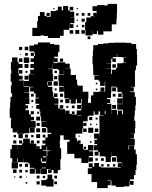

<svg xmlns="http://www.w3.org/2000/svg" viewBox="-20 -940 780 986"><path d="M455 -758H419V-786H417V-826H423V-850H446V-857H469V-858H459V-874H475V-864H476V-884H455V-908H479V-914H515V-912H533V-920H581V-872H580V-843H578V-815H554V-779H511V-762H483V-780H478V-765H456V-783H455ZM206 -758H188V-755H146V-797H171V-832H175V-858H185V-878H209V-858H219V-854H240V-883H266V-887H277V-906H297V-887H304V-909H330V-887H338V-880H361V-852H340V-851H362V-821H340V-816H357V-796H337V-813H336V-787H307V-756H288V-745H226V-755H206ZM338 -905H356V-887H338ZM254 -899H260V-893H254ZM374 -899H380V-893H374ZM219 -874H235V-858H219ZM400 -873H414V-859H400ZM430 -873H444V-859H430ZM371 -872H383V-860H371ZM399 -844H415V-828H399ZM374 -833V-839H380V-833ZM413 -812V-800H401V-812ZM381 -802H373V-810H381ZM367 -786H387V-766H367ZM356 -785V-767H338V-785ZM398 -785H416V-767H398ZM444 -753V-739H430V-753ZM673 -494H649V-492H667V-470H647V-467H672V-443H678V-399H675V-372H672V-345H670V-320H675V-282H673V-254H651V-253H668V-229H650V-227H672V-195H643V-194H640V-172H643V-194H669V-172H677V-148H683V-94H680V-67H676V-41H668V-19H647V-11H666V9H646V-10H644V17H617V20H575V13H552V-12H548V11H533V26H479V-5H450V-46H431V-76H453V-81H436V-101H456V-84H464V-103H488V-84H499V-80H585V-77H600V-80H585V-102H606V-106H581V-133H578V-139H554V-160H553V-134H549V-108H523V-134H519V-137H492V-159H486V-141H466V-161H484V-168H463V-194H479V-200H465V-222H479V-228H463V-254H489V-238H490V-257H491V-315H490V-347H513V-349H494V-368H486V-351H466V-368H461V-346H435V-342H430V-317H407V-280H403V-254H374V-253H368V-230H375V-212H378V-219H394V-203H387V-201H406V-175H410V-171H432V-195H460V-167H436V-163H458V-139H436V-132H457V-110H435V-131H434V-103H398V-127H362V-150H325V-212H337V-222H307V-245H289V-218H287V-203H288V-179H294V-123H290V-67H277V-50H255V-67H245V-52H227V-70H242V-72H221V-46H191V-72H189V-48H163V-72H159V-48H133V-74H157V-78H133V-100H125V-106H101V-125H100V-107H72V-128H69V-108H43V-128H33V-174H41V-196H71V-174H72V-195H93V-203H78V-219H94V-204H99V-228H133V-204H138V-219H154V-203H139V-202H167V-175H168V-189H184V-175H193V-194H213V-203H198V-219H213V-234H225V-252H243V-258H223V-283H218V-288H193V-314H216V-316H191V-342H187V-368H183V-381H166V-401H181V-407H162V-435H181V-438H163V-460H155V-470H135V-492H152V-494H130V-467H105V-465H130V-437H111V-436H131V-406H111V-399H124V-383H111V-374H129V-353H138V-340H155V-322H138V-318H163V-284H135V-283H158V-259H134V-282H131V-256H104V-253H68V-275H67V-260H45V-281H36V-321H37V-335H30V-387H32V-415H34V-443H42V-461H36V-501H40V-520H35V-562H38V-581H36V-621H42V-645H70V-621H76V-611H96V-591H76V-581H74V-562H77V-551H96V-531H77V-527H102V-495H129V-498H103V-524H128V-559H155V-560H135V-582H154V-591H136V-611H154V-622H137V-640H154V-653H159V-670H155V-676H131V-706H155V-712H175V-722H237V-714H259V-710H285V-672H278V-649H259V-641H276V-621H256V-638H255V-616H277V-620H315V-613H338V-589H315V-588H343V-555H370V-531H376V-505H380V-500H405V-469H434V-433H432V-412H447V-450H459V-468H487V-470H520V-522H518V-499H494V-522H487V-530H465V-552H487V-554H459V-583H458V-610H455V-652H457V-680H459V-708H483V-714H510V-717H537V-720H566V-721H626V-720H655V-714H679V-688H683V-659H684V-603H678V-579H673ZM107 -700H125V-682H107ZM78 -699H94V-683H78ZM138 -653V-669H154V-653ZM123 -668V-654H109V-668ZM88 -663V-659H84V-663ZM580 -661V-647H559V-640H575V-622H557V-638H551V-616H525V-615H550V-587H523V-586H551V-560H555V-582H576V-591H582V-615H609V-618H628V-620H615V-642H628V-644H609V-647H582V-661ZM102 -645H130V-617H102ZM77 -640H95V-622H77ZM304 -623H288V-639H304ZM284 -559V-582H277V-586H251V-612H250V-587H227V-585H250V-558H253V-524H227V-522H247V-500H227V-494H249V-468H253V-443H257V-460H275V-442H258V-435H280V-407H259V-404H279V-383H287V-400H305V-382H288V-379H314V-355H315V-372H337V-355H349V-368H363V-354H350V-352H374V-373H397V-380H398V-409H400V-432H397V-410H375V-430H369V-408H343V-430H337V-410H315V-432H335V-435H310V-464H309V-492H308V-469H284V-493H307V-497H282V-525H280V-557H309V-582H308V-559ZM106 -611H126V-591H106ZM575 -592H557V-610H575ZM77 -580H95V-562H77ZM260 -577H272V-565H260ZM111 -566V-576H121V-566ZM126 -531H106V-551H126ZM258 -549H274V-533H258ZM277 -500H255V-522H277ZM222 -502H225V-520H222ZM472 -515H480V-507H472ZM607 -372V-353H612V-374H609V-377H582V-405H609V-407H582V-435H609V-460H605V-468H583V-491H576V-495H552V-465H550V-437H530V-431H546V-411H530V-407H552V-376H581V-350H585V-372ZM496 -471V-491H516V-471ZM576 -471H556V-491H576ZM271 -476H261V-486H271ZM480 -477H472V-485H480ZM605 -442H587V-460H605ZM288 -459H304V-443H288ZM139 -458H153V-444H139ZM559 -458H573V-444H559ZM611 -434H610V-408H611ZM303 -414H289V-428H303ZM141 -426H151V-416H141ZM568 -423V-419H564V-423ZM376 -401H396V-381H376ZM576 -381H556V-401H576ZM349 -398H363V-384H349ZM321 -396H331V-386H321ZM149 -394V-388H143V-394ZM551 -375H550V-354H551ZM522 -354V-371H518V-354ZM138 -369H154V-353H138ZM171 -356V-366H181V-356ZM377 -349V-347H397V-349ZM186 -321H166V-341H186ZM438 -339H454V-323H438ZM471 -336H481V-326H471ZM184 -309V-293H168V-309ZM424 -309V-293H408V-309ZM450 -305V-297H442V-305ZM479 -304V-298H473V-304ZM433 -284H459V-258H433ZM195 -282H217V-260H195ZM186 -261H166V-281H186ZM425 -280V-262H407V-280ZM485 -262H467V-280H485ZM75 -252H97V-230H75ZM186 -231H166V-251H186ZM108 -233V-249H124V-233ZM199 -234V-248H213V-234ZM50 -235V-247H62V-235ZM140 -235V-247H152V-235ZM389 -244V-238H383V-244ZM444 -239V-243H448V-239ZM64 -203H48V-219H64ZM183 -218V-204H169V-218ZM450 -207H442V-215H450ZM222 -188H219V-168H200V-165H220V-139H223V-164H238V-167H222ZM410 -187H422V-175H410ZM195 -127H190V-110H195V-103H217V-110H218V-137H200V-132H217V-110H195ZM555 -132H577V-110H555ZM499 -128H513V-114H499ZM470 -115V-127H482V-115ZM72 -75H40V-107H72ZM607 -87H608V-101H607ZM124 -83H108V-99H124ZM93 -84H79V-98H93ZM512 -97V-85H500V-97ZM530 -85V-97H542V-85ZM572 -97V-85H560V-97ZM217 -79H195V-76H217ZM65 -52H47V-70H65ZM93 -54H79V-68H93ZM122 -55H110V-67H122ZM224 -43H248V-20H255V18H217V13H192V-15H217V-20H224ZM169 -24V-38H183V-24ZM273 -24H259V-38H273ZM92 -25H80V-37H92ZM200 -25V-37H212V-25ZM59 -28H53V-34H59ZM114 -29V-33H118V-29ZM547 -16H533V-13H547ZM184 7H168V-9H184ZM273 6H259V-8H273ZM120 3H112V-5H120Z"/></svg>

Font: Rubik-Storm
Style: Regular
Weight: 400
Designer: NaN (generative design), Hubert & Fischer (Rubik source font outlines)
Foundry: NaN, Hubert & Fischer
Version: Version 1.000